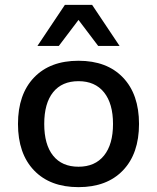

<svg xmlns="http://www.w3.org/2000/svg" viewBox="-20 -760 646 790"><path d="M552 -250Q552 -128 486 -59Q420 10 303 10Q186 10 120 -59Q54 -128 54 -250Q54 -372 120 -441Q186 -510 303 -510Q420 -510 486 -441Q552 -372 552 -250ZM162 -250Q162 -165 198.5 -119.5Q235 -74 303 -74Q371 -74 408 -120Q445 -166 445 -250Q445 -334 408 -380Q371 -426 303 -426Q235 -426 198.5 -380.5Q162 -335 162 -250ZM384 -571 303 -678 222 -571H134L247 -740H359L472 -571Z"/></svg>

Font: Work Sans Medium
Style: Regular
Weight: 500
Designer: Wei Huang
Foundry: Wei Huang
Version: Version 1.500